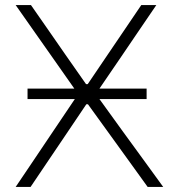

<svg xmlns="http://www.w3.org/2000/svg" viewBox="-20 -733 702 753"><path d="M41.5 0Q73.5 -47.5 106.8 -96.8Q140 -146 176.5 -200.5L273.5 -344.5H88V-385.5H271.5L191.5 -499.5Q156 -550 120 -601.2Q84 -652.5 41.5 -713H101.5Q137.5 -661.5 171.8 -612Q206 -562.5 237 -518L317.5 -403H324L402.5 -519Q433 -564 466.8 -613.8Q500.5 -663.5 534 -713H593Q555 -657.5 520.8 -607Q486.5 -556.5 457 -513L370 -385.5H555V-344.5H370L461 -218.5Q502.5 -161.5 540.8 -109Q579 -56.5 620 0H559Q522.5 -51 489.2 -96.8Q456 -142.5 425.5 -185L325 -324H318.5L224.5 -184.5Q194 -139.5 164.2 -95.2Q134.5 -51 100 0Z"/></svg>

Font: Commissioner ExtraLight
Style: Regular
Weight: 200
Designer: Kostas Bartsokas
Foundry: Kostas Bartsokas
Version: Version 1.000; ttfautohint (v1.8.3)